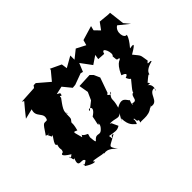

<svg xmlns="http://www.w3.org/2000/svg" viewBox="-115 -809 1093 1093"><g transform="rotate(-45 431.5 -262.5)"><path d="M91 -276C122 -297 50 -228 80 -223C68 -186 84 -194 72 -170C46 -166 58 -150 113 -118C117 -160 69 -88 79 -126C83 -120 82 -83 95 -102C63 -30 127 -76 130 -45C81 -10 121 -60 105 -25C147 3 164 -1 164 -3C141 -20 180 -10 217 -3C245 2 203 -12 238 2C218 12 255 -24 307 39C275 -14 279 4 349 -39C322 -54 330 9 323 -49C363 -42 379 -37 402 -52C373 -112 393 -80 376 -96C423 -97 436 -76 457 -99C421 -37 431 -56 443 -71C444 -8 471 1 483 15C508 -36 457 -38 495 -16C493 23 516 -11 503 23C519 16 585 39 617 -17C566 36 645 -28 609 1C666 16 650 -64 698 -60C680 -9 721 -79 682 -98C719 -89 683 -110 696 -111C720 -131 732 -143 734 -133C739 -118 714 -158 794 -178C802 -193 750 -173 782 -197C772 -254 781 -237 743 -284C820 -328 779 -320 760 -317C812 -377 800 -393 801 -385C777 -380 765 -441 801 -462L863 -412L834 -447L823 -541H808L746 -547L716 -506L686 -537L693 -564L606 -538L597 -506L541 -535L491 -495V-529L426 -492L421 -527L355 -558V-550L311 -497L241 -557H224L214 -544L110 -538L122 -531C101 -506 79 -480 58 -453L119 -468C99 -414 162 -410 137 -363C108 -358 118 -379 69 -304C113 -299 81 -293 74 -310ZM281 -428 330 -439 371 -389 393 -391 461 -416 476 -412 497 -463 545 -398 594 -431 589 -402 634 -399C647 -450 679 -365 658 -355C662 -332 654 -322 677 -322C682 -305 654 -328 617 -244C639 -236 655 -226 624 -216C644 -166 663 -208 642 -191C591 -128 582 -123 618 -126C555 -141 597 -69 546 -88C554 -74 534 -75 551 -109C537 -120 531 -160 474 -126C495 -197 468 -177 506 -223C507 -194 466 -225 490 -227L523 -320L507 -356L490 -373L405 -369L415 -312L394 -265L346 -227C341 -252 400 -234 335 -193C331 -163 314 -118 335 -146C326 -172 339 -136 325 -119C290 -73 285 -122 252 -84C238 -67 247 -147 231 -136C238 -105 235 -99 247 -142C193 -165 234 -181 210 -152C195 -209 189 -213 218 -199C236 -266 215 -243 236 -268C246 -276 234 -343 249 -304C227 -323 260 -363 284 -396C284 -427 295 -381 299 -418Z"/></g></svg>

Font: Asimov Aggro
Style: CondIt
Weight: 500
Designer: Google
Version: Version 2.000980; 2014